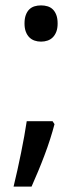

<svg xmlns="http://www.w3.org/2000/svg" viewBox="-20 -570 308 719"><path d="M176.8 -116.2 184.1 -105Q177.2 -78.6 167.7 -48.8Q158.2 -19 146.7 11.2Q135.3 41.5 122.8 71.5Q110.4 101.6 98.1 128.9H30.8Q38.1 99.1 45.2 66.9Q52.2 34.7 58.8 2.7Q65.4 -29.3 70.8 -59.8Q76.2 -90.3 80.1 -116.2ZM71.8 -481.9Q71.8 -501 76.7 -513.9Q81.5 -526.9 89.8 -534.9Q98.1 -543 109.4 -546.4Q120.6 -549.8 133.8 -549.8Q146.5 -549.8 158 -546.4Q169.4 -543 177.7 -534.9Q186 -526.9 190.9 -513.9Q195.8 -501 195.8 -481.9Q195.8 -463.9 190.9 -451.2Q186 -438.5 177.7 -430.2Q169.4 -421.9 158 -418Q146.5 -414.1 133.8 -414.1Q120.6 -414.1 109.4 -418Q98.1 -421.9 89.8 -430.2Q81.5 -438.5 76.7 -451.2Q71.8 -463.9 71.8 -481.9Z"/></svg>

Font: Noto Sans Khmer UI
Style: Regular
Weight: 400
Designer: Danh Hong
Foundry: Danh Hong
Version: Version 1.03